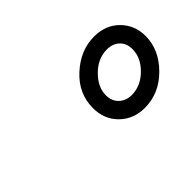

<svg xmlns="http://www.w3.org/2000/svg" viewBox="-49 -835 515 515"><g transform="rotate(-45 208.0 -578.0)"><path d="M179.2 -560.1Q179.2 -615.2 222.2 -654.5Q265.1 -693.8 316.9 -693.8Q360.8 -693.8 388.4 -666Q416 -638.2 416 -597.2Q416 -545.4 374.5 -503.7Q333 -461.9 277.8 -461.9Q235.8 -461.9 207.5 -489.5Q179.2 -517.1 179.2 -560.1ZM228 -560.1Q228 -538.1 241.9 -524.7Q255.9 -511.2 277.8 -511.2Q312 -511.2 339.1 -538.1Q366.2 -564.9 366.2 -597.2Q366.2 -619.1 352.5 -632.1Q338.9 -645 316.9 -645Q282.7 -645 255.4 -617.9Q228 -590.8 228 -560.1Z"/></g></svg>

Font: CMU Bright
Style: SemiBoldOblique
Weight: 600
Italic angle: -12°
Version: Version 0.7.0